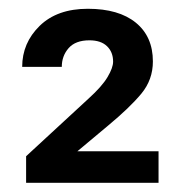

<svg xmlns="http://www.w3.org/2000/svg" viewBox="-20 -736 410 431"><path d="M335.9 -396.5V-325.7H38.6V-385.3L178.7 -514.6Q209 -542 221.4 -563Q233.9 -584 233.9 -597.7Q233.9 -619.1 220.2 -632.3Q206.5 -645.5 180.7 -645.5Q149.4 -645.5 134 -627.9Q118.7 -610.4 118.7 -585.9H29.8Q29.8 -639.6 69.1 -678Q108.4 -716.3 177.2 -716.3Q246.6 -716.3 284.9 -685.1Q323.2 -653.8 323.2 -598.1Q323.2 -557.1 297.4 -525.9Q271.5 -494.6 222.7 -454.1L153.8 -396.5Z"/></svg>

Font: Vazirmatn UI Medium
Style: Regular
Weight: 500
Designer: Saber Rastikerdar
Foundry: Saber Rastikerdar
Version: Version 33.003